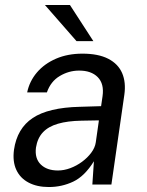

<svg xmlns="http://www.w3.org/2000/svg" viewBox="-20 -743 590 773"><path d="M176.7 10Q129 10 95.1 -7.9Q61.2 -25.7 45.7 -59.2Q30.1 -92.6 36.3 -139.9Q48.7 -225.9 111.7 -267.9Q174.8 -310 301 -313L387 -315.6L392.9 -356Q399.9 -405.6 373.6 -432.3Q347.3 -459.1 297.7 -458.8Q256.8 -458.6 220.5 -436.9Q184.2 -415.3 168.8 -371.1H89.4Q98.7 -416 128.7 -451.3Q158.8 -486.6 205.7 -506.8Q252.6 -527 311.9 -527Q375.6 -527 415.6 -506.5Q455.5 -486 471.7 -448.8Q487.8 -411.5 480.5 -360.8L428.5 0H351.8L358.1 -93.8Q320.7 -33.4 274.7 -11.7Q228.7 10 176.7 10ZM213.1 -56.6Q237.5 -56.6 262.9 -66Q288.2 -75.4 310.3 -91.7Q332.4 -108 347.4 -128.2Q362.5 -148.4 365.6 -169.8L378.2 -258.4L307.5 -257.1Q252.3 -256.1 213.6 -244.9Q174.9 -233.8 152.9 -210.4Q130.8 -187 124.8 -148.8Q119.2 -105.3 144 -80.9Q168.8 -56.6 213.1 -56.6ZM288 -577.5 160.8 -723H261.5L355.8 -577.5Z"/></svg>

Font: Public Sans Thin
Style: Italic
Weight: 100
Italic angle: -8°
Designer: The Public Sans project authors (U.S. Web Design System). Libre Franklin designed by Pablo Impallari and Rodrigo Fuenzal
Version: Version 2.000